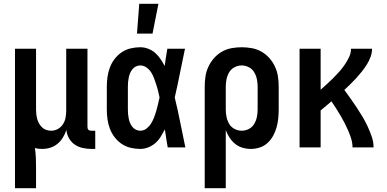

<svg xmlns="http://www.w3.org/2000/svg" viewBox="-20 -777 2040 1012"><path d="M59 215V-520H170V-200Q170 -187 171.5 -174Q173 -161 176.5 -148.5Q180 -136 186.5 -125Q193 -114 202.5 -105Q212 -96 224.5 -92Q237 -88 250 -88Q269 -88 285.5 -97.5Q302 -107 312 -122.5Q322 -138 325.5 -156.5Q329 -175 329 -194V-520H441V-109Q441 -104 442 -100Q443 -96 446 -93Q449 -90 453 -89Q457 -88 462 -88H482V8H462Q439 8 416 3Q393 -2 374 -15Q355 -28 343.5 -48.5Q332 -69 330 -92Q323 -71 311.5 -52Q300 -33 283 -19Q266 -5 245 1.5Q224 8 202 8Q193 8 183.5 7Q174 6 164 3Q168 29 169 55Q170 81 170 107V215Z M719 8Q694 8 668.5 2Q643 -4 621.5 -18.5Q600 -33 584 -54Q568 -75 559 -99Q550 -123 546.5 -148.5Q543 -174 543 -200V-320Q543 -346 546.5 -371.5Q550 -397 559 -421Q568 -445 584 -466Q600 -487 621.5 -501.5Q643 -516 668.5 -522Q694 -528 719 -528Q741 -528 761.5 -520Q782 -512 798 -498Q814 -484 826 -466Q838 -448 848 -429Q851 -452 854.5 -474.5Q858 -497 862 -520H955Q941 -456 928.5 -391.5Q916 -327 901 -263Q917 -198 930 -132Q943 -66 957 0H864Q860 -24 856 -48Q852 -72 849 -95Q839 -76 827.5 -57Q816 -38 799.5 -23.5Q783 -9 762 -0.5Q741 8 719 8ZM719 -88Q738 -88 752.5 -99.5Q767 -111 776.5 -126.5Q786 -142 792.5 -159Q799 -176 804 -193.5Q809 -211 813 -228.5Q817 -246 821 -263Q817 -281 813 -298Q809 -315 803.5 -331.5Q798 -348 792 -364.5Q786 -381 776.5 -396Q767 -411 752 -421.5Q737 -432 719 -432Q707 -432 696 -426.5Q685 -421 677.5 -411.5Q670 -402 665.5 -391Q661 -380 658.5 -368Q656 -356 655 -344Q654 -332 654 -320V-200Q654 -188 655 -176Q656 -164 658.5 -152Q661 -140 665.5 -129Q670 -118 677.5 -108.5Q685 -99 696 -93.5Q707 -88 719 -88ZM702 -600 714 -757H815L784 -600Z M1059 215V-320Q1059 -347 1063 -374Q1067 -401 1078.5 -425.5Q1090 -450 1108 -470.5Q1126 -491 1149.5 -504.5Q1173 -518 1200 -523Q1227 -528 1254 -528Q1281 -528 1308 -523Q1335 -518 1358.5 -504.5Q1382 -491 1400 -470.5Q1418 -450 1429.5 -425.5Q1441 -401 1445 -374Q1449 -347 1449 -320V-200Q1449 -176 1446.5 -152Q1444 -128 1437.5 -105Q1431 -82 1419.5 -61Q1408 -40 1390 -23.5Q1372 -7 1349 0.5Q1326 8 1302 8Q1280 8 1258 1.5Q1236 -5 1219 -19Q1202 -33 1190 -51.5Q1178 -70 1170 -91V215ZM1254 -88Q1274 -88 1292 -97.5Q1310 -107 1320 -124Q1330 -141 1334 -160.5Q1338 -180 1338 -200V-320Q1338 -340 1334 -359.5Q1330 -379 1320 -396Q1310 -413 1292 -422.5Q1274 -432 1254 -432Q1234 -432 1216 -422.5Q1198 -413 1188 -396Q1178 -379 1174 -359.5Q1170 -340 1170 -320V-200Q1170 -180 1174 -160.5Q1178 -141 1188 -124Q1198 -107 1216 -97.5Q1234 -88 1254 -88Z M1559 0V-520H1670V-304Q1688 -320 1704.5 -335Q1721 -350 1737.5 -366.5Q1754 -383 1769 -400Q1784 -417 1797 -436Q1810 -455 1820 -476Q1830 -497 1830 -520H1941Q1941 -498 1933 -476.5Q1925 -455 1913 -436Q1901 -417 1887 -399.5Q1873 -382 1858 -365.5Q1843 -349 1827 -333.5Q1811 -318 1795 -303Q1812 -280 1828.5 -256.5Q1845 -233 1861 -209Q1877 -185 1891.5 -160.5Q1906 -136 1918 -110Q1930 -84 1939.5 -56.5Q1949 -29 1949 0H1838Q1838 -23 1831.5 -44.5Q1825 -66 1816 -87Q1807 -108 1797 -127.5Q1787 -147 1775.5 -166.5Q1764 -186 1752 -205Q1740 -224 1727 -243Q1713 -231 1699 -219Q1685 -207 1670 -195V0Z"/></svg>

Font: Iosevka Term Curly
Style: Bold
Weight: 700
Designer: Belleve Invis
Foundry: Belleve Invis
Version: Version 32.3.0